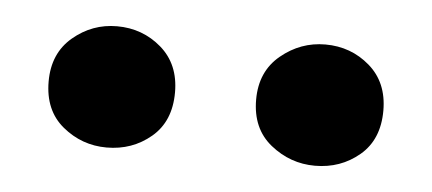

<svg xmlns="http://www.w3.org/2000/svg" viewBox="-27 -849 504 224"><g transform="rotate(5 225.0 -737.0)"><path d="M103 -666Q74 -666 51.5 -684.5Q29 -703 29 -737Q29 -770 51.5 -789Q74 -808 103 -808Q133 -808 155 -789Q177 -770 177 -737Q177 -703 155 -684.5Q133 -666 103 -666ZM347 -666Q318 -666 295 -684.5Q272 -703 272 -737Q272 -770 295 -789Q318 -808 347 -808Q377 -808 399 -789Q421 -770 421 -737Q421 -703 399 -684.5Q377 -666 347 -666Z"/></g></svg>

Font: Noto Serif JP ExtraBold
Style: Regular
Weight: 800
Designer: Ryoko NISHIZUKA 西塚涼子 (kana & ideographs); Frank Grießhammer (Latin, Greek & Cyrillic); Wenlong ZHANG 张文龙 (bopomofo); San
Foundry: Adobe
Version: Version 2.003-H1;hotconv 1.1.1;makeotfexe 2.6.0